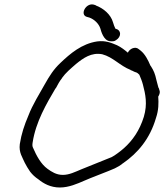

<svg xmlns="http://www.w3.org/2000/svg" viewBox="-20 -838 730 853"><path d="M683 -409C687 -415 692 -426 689 -435L685 -448H684C682 -455 679 -467 675 -482C669 -510 663 -524 651 -543C650 -544 649 -545 648 -547C638 -571 624 -598 605 -613L596 -620C581 -633 556 -622 548 -604C535 -615 519 -628 500 -637C476 -647 450 -659 412 -654C343 -644 291 -599 249 -559C218 -530 200 -501 178 -462C156 -422 125 -374 106 -324C88 -282 75 -243 68 -198C63 -160 80 -139 90 -115C97 -102 104 -89 114 -75C125 -61 136 -51 151 -41C173 -23 204 -5 246 -5C286 -5 324 -22 354 -35C375 -45 469 -80 490 -90C521 -105 526 -114 527 -113C592 -158 646 -221 673 -314C685 -349 685 -380 683 -409ZM227 -446H228C237 -463 245 -478 255 -490V-491C272 -515 294 -533 318 -554C350 -580 386 -606 434 -597C483 -584 512 -546 561 -527L560 -526H561C568 -525 574 -519 586 -516C591 -514 595 -510 599 -506C604 -494 611 -478 615 -462C626 -420 636 -376 619 -319C600 -258 569 -214 531 -180C519 -169 489 -146 476 -140C456 -132 363 -94 342 -86C313 -74 288 -61 259 -61C230 -61 209 -75 191 -88C162 -109 142 -146 127 -181C124 -186 123 -194 125 -205C139 -297 187 -378 227 -446ZM468 -655C492 -652 495 -661 496 -660C520 -675 519 -704 495 -710H493C489 -718 485 -728 482 -739C472 -774 440 -801 405 -814V-815L394 -818C360 -824 334 -772 366 -763L377 -760C399 -752 419 -733 426 -711C429 -700 440 -658 468 -655Z"/></svg>

Font: Stray Cat
Style: BdObl
Weight: 700
Version: Version 1.0